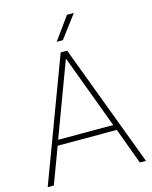

<svg xmlns="http://www.w3.org/2000/svg" viewBox="-130 -973 835 1057"><g transform="rotate(-15 288.0 -444.5)"><path d="M298 -760H263L356 -889H395ZM269 -698H306L568 0H533L457 -206H120L43 0H8ZM288 -658 131 -237H445Z"/></g></svg>

Font: Freesentation 1 Thin
Style: Regular
Weight: 250
Designer: glyphs from Roboto by Christian Robertson / Hangul glyphs from Noto Sans CJK(Source Han Sans) by Jang Soo-young and Kang
Foundry: PT&
Version: Version 2.001